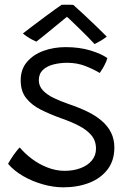

<svg xmlns="http://www.w3.org/2000/svg" viewBox="-20 -760 536 821"><path d="M250.5 41Q208.5 41 163.2 28.2Q118 15.5 78.8 -7.2Q39.5 -30 14.5 -59.5Q18 -66 24 -75.8Q30 -85.5 37.2 -96Q44.5 -106.5 51.8 -115.5Q59 -124.5 64.5 -129.5Q85.5 -104 116 -81Q146.5 -58 183 -43.8Q219.5 -29.5 256.5 -29.5Q293.5 -29.5 324 -40.8Q354.5 -52 372.5 -73.5Q390.5 -95 390.5 -124Q390.5 -158 370.8 -181.5Q351 -205 317.5 -222.2Q284 -239.5 242 -254Q193.5 -271.5 154.2 -291.2Q115 -311 91.8 -340.5Q68.5 -370 68.5 -416.5Q68.5 -463.5 95.2 -495Q122 -526.5 165.8 -542.5Q209.5 -558.5 261 -558.5Q320.5 -558.5 368 -543.8Q415.5 -529 439 -511.5Q437 -503.5 431.8 -491.8Q426.5 -480 419.8 -468.5Q413 -457 406.5 -448Q381 -463.5 345.5 -477.5Q310 -491.5 267 -491.5Q237 -491.5 209 -484.5Q181 -477.5 163.5 -461Q146 -444.5 146 -417Q146 -392.5 163 -374Q180 -355.5 208.8 -341.5Q237.5 -327.5 272.5 -315.5Q317 -300.5 353.2 -283Q389.5 -265.5 415.2 -243.2Q441 -221 455 -192.8Q469 -164.5 469 -129Q469 -73.5 440 -35.5Q411 2.5 361.5 21.8Q312 41 250.5 41ZM293.5 -739Q314 -721 339.8 -696.8Q365.5 -672.5 391.2 -648Q417 -623.5 436.5 -603.5Q423 -593 409.5 -585Q396 -577 384.5 -571.5Q372 -585.5 353 -604.5Q334 -623.5 314.5 -642.5Q295 -661.5 280.2 -675.5Q265.5 -689.5 261.5 -692.5H271.5Q267.5 -689 251 -675.8Q234.5 -662.5 213 -644.5Q191.5 -626.5 170.2 -609.5Q149 -592.5 135.5 -582Q129 -584.5 117.5 -590.5Q106 -596.5 95 -604Q84 -611.5 78 -617Q99.5 -633.5 124.5 -652.5Q149.5 -671.5 173.5 -689.2Q197.5 -707 216.2 -720.5Q235 -734 243.5 -739.5Q248.5 -739.5 258 -739.8Q267.5 -740 277.2 -739.8Q287 -739.5 293.5 -739Z"/></svg>

Font: Grandstander Thin Light
Style: Regular
Weight: 300
Version: Version 1.200